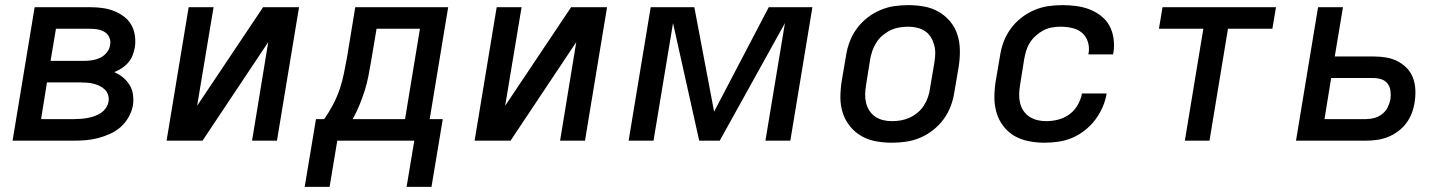

<svg xmlns="http://www.w3.org/2000/svg" viewBox="-20 -548 5640 748"><path d="M29 0 115 -520H330Q354 -520 377.5 -517Q401 -514 422 -506Q443 -498 461.5 -484.5Q480 -471 491 -452Q502 -433 505.5 -409.5Q509 -386 505 -362Q502 -346 496 -331Q490 -316 479 -303.5Q468 -291 454 -282Q440 -273 425 -267Q444 -259 459 -246.5Q474 -234 484.5 -217.5Q495 -201 498 -180Q501 -159 498 -138Q494 -115 481.5 -92.5Q469 -70 450.5 -53.5Q432 -37 408.5 -26.5Q385 -16 362 -10Q339 -4 315.5 -2Q292 0 269 0ZM177 -311H309Q325 -311 340.5 -313.5Q356 -316 370.5 -323Q385 -330 396 -343.5Q407 -357 409 -373Q412 -388 406 -402Q400 -416 387.5 -423.5Q375 -431 360 -433.5Q345 -436 330 -436H198ZM140 -84H269Q282 -84 295 -85Q308 -86 321.5 -88.5Q335 -91 348 -95.5Q361 -100 373 -108Q385 -116 393 -128Q401 -140 403 -153Q405 -166 401 -178.5Q397 -191 388 -199.5Q379 -208 367.5 -213.5Q356 -219 343.5 -222Q331 -225 317.5 -226Q304 -227 291 -227H163Z M629 0 715 -520H812L748 -136L1005 -520H1145L1059 0H962L1025 -384L769 0Z M1264 180H1167L1211 -84H1243Q1262 -111 1277.5 -140.5Q1293 -170 1303.5 -201Q1314 -232 1320 -263Q1326 -294 1332 -325L1364 -520H1726L1654 -84H1705L1661 180H1564L1594 0H1294ZM1558 -84 1616 -436H1447L1426 -311Q1421 -282 1415.5 -253Q1410 -224 1401 -195.5Q1392 -167 1380.5 -139Q1369 -111 1354 -84Z M1829 0 1915 -520H2012L1948 -136L2205 -520H2345L2259 0H2162L2225 -384L1969 0Z M2429 0 2515 -520H2685L2762 -113L2975 -520H3145L3059 0H2962L3038 -458L2784 0H2704L2602 -458L2526 0Z M3455 8Q3423 8 3392.5 2.5Q3362 -3 3336 -18Q3310 -33 3291.5 -56Q3273 -79 3263.5 -107.5Q3254 -136 3254 -167.5Q3254 -199 3259 -231L3276 -331Q3280 -358 3290 -385Q3300 -412 3317.5 -436Q3335 -460 3358.5 -478.5Q3382 -497 3409 -508.5Q3436 -520 3463.5 -524Q3491 -528 3518 -528Q3550 -528 3580.5 -522.5Q3611 -517 3637 -502Q3663 -487 3682 -464Q3701 -441 3710 -412.5Q3719 -384 3719.5 -352.5Q3720 -321 3715 -289L3698 -189Q3694 -162 3684 -135Q3674 -108 3656.5 -84Q3639 -60 3615.5 -41.5Q3592 -23 3565 -11.5Q3538 0 3510 4Q3482 8 3455 8ZM3455 -76Q3472 -76 3489.5 -79Q3507 -82 3523.5 -89.5Q3540 -97 3554.5 -109Q3569 -121 3579 -136.5Q3589 -152 3595 -169Q3601 -186 3603 -203L3620 -303Q3623 -321 3623.5 -338.5Q3624 -356 3619.5 -372.5Q3615 -389 3606.5 -403Q3598 -417 3584 -426.5Q3570 -436 3553 -440Q3536 -444 3518 -444Q3501 -444 3483.5 -441Q3466 -438 3450 -430.5Q3434 -423 3419.5 -411Q3405 -399 3395 -383.5Q3385 -368 3379 -351Q3373 -334 3370 -317L3354 -217Q3351 -199 3350.5 -181.5Q3350 -164 3354 -147.5Q3358 -131 3367 -117Q3376 -103 3390 -93.5Q3404 -84 3420.5 -80Q3437 -76 3455 -76Z M4049 8Q4018 8 3987.5 2Q3957 -4 3932 -18.5Q3907 -33 3889 -56.5Q3871 -80 3862.5 -108.5Q3854 -137 3854 -168.5Q3854 -200 3859 -231L3876 -331Q3880 -358 3890 -385Q3900 -412 3917.5 -436Q3935 -460 3958.5 -478.5Q3982 -497 4009 -508.5Q4036 -520 4063.5 -524Q4091 -528 4119 -528Q4146 -528 4173 -524.5Q4200 -521 4224.5 -511.5Q4249 -502 4269.5 -486Q4290 -470 4302 -448Q4314 -426 4318 -399Q4322 -372 4318 -345L4316 -336H4220L4221 -341Q4225 -364 4218 -385.5Q4211 -407 4195 -420.5Q4179 -434 4156.5 -439Q4134 -444 4112 -444Q4095 -444 4078 -441Q4061 -438 4045.5 -430Q4030 -422 4016 -409.5Q4002 -397 3992.5 -382Q3983 -367 3978 -350.5Q3973 -334 3970 -317L3954 -217Q3951 -199 3950.5 -181.5Q3950 -164 3954 -147Q3958 -130 3967.5 -116Q3977 -102 3991 -93Q4005 -84 4021.5 -80Q4038 -76 4056 -76Q4079 -76 4102.5 -82Q4126 -88 4146 -102.5Q4166 -117 4178.5 -139Q4191 -161 4195 -183V-184H4291V-183Q4287 -157 4275.5 -130.5Q4264 -104 4246.5 -81Q4229 -58 4206 -40Q4183 -22 4157 -11Q4131 0 4103.5 4Q4076 8 4049 8Z M4596 0 4668 -436H4495L4509 -520H4951L4937 -436H4764L4692 0Z M5029 0 5115 -520H5212L5180 -328H5331Q5356 -328 5380 -324Q5404 -320 5424.5 -309.5Q5445 -299 5461 -282.5Q5477 -266 5485 -244Q5493 -222 5494 -197.5Q5495 -173 5491 -149Q5488 -128 5480 -107Q5472 -86 5458.5 -68Q5445 -50 5426 -36Q5407 -22 5386.5 -14Q5366 -6 5344.5 -3Q5323 0 5302 0ZM5302 -84Q5319 -84 5335 -88.5Q5351 -93 5365 -104Q5379 -115 5386.5 -130.5Q5394 -146 5397 -162Q5399 -178 5397 -194Q5395 -210 5386 -222Q5377 -234 5362 -239Q5347 -244 5331 -244H5166L5140 -84Z"/></svg>

Font: Iosevka Aile Medium Oblique
Style: Regular
Weight: 500
Italic angle: -9°
Designer: Belleve Invis
Foundry: Belleve Invis
Version: Version 31.1.0; ttfautohint (v1.8.4)